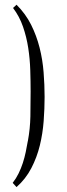

<svg xmlns="http://www.w3.org/2000/svg" viewBox="-20 -593 283 805"><path d="M33.2 173.8Q47.9 154.8 58.1 133.8Q68.4 112.8 75.7 90.3Q83 67.9 87.9 44.4Q92.8 21 96.7 -2V-1Q106.4 -52.7 107.4 -105Q108.4 -157.2 108.4 -209.5Q108.4 -252 106.9 -298.8Q105.5 -345.7 98.4 -391.8Q91.3 -438 76.4 -481.2Q61.5 -524.4 34.7 -559.6L49.3 -573.2Q87.4 -535.2 110.4 -489.3Q133.3 -443.4 146 -393.1Q158.7 -342.8 162.8 -290Q167 -237.3 167 -186.5Q167 -138.2 163.1 -85.7Q159.2 -33.2 147 16.8Q134.8 66.9 111.3 112.1Q87.9 157.2 49.3 191.4Z"/></svg>

Font: CAT Linz
Style: Regular
Weight: 400
Designer: Peter Wiegel
Foundry: Peter Wiegel
Version: Version 1.08